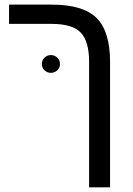

<svg xmlns="http://www.w3.org/2000/svg" viewBox="-20 -619 574 827"><path d="M454.1 188H363.8V-352.1Q363.8 -440.9 327.9 -478.5Q292 -516.1 202.1 -516.1H19V-599.1H203.1Q337.9 -599.1 396 -541.5Q454.1 -483.9 454.1 -351.1ZM160.2 -342.8Q160.2 -359.9 171.9 -370.8Q183.6 -381.8 199.2 -381.8Q214.8 -381.8 226.6 -370.8Q238.3 -359.9 238.3 -342.8Q238.3 -327.1 226.6 -316.2Q214.8 -305.2 199.2 -305.2Q183.6 -305.2 171.9 -316.2Q160.2 -327.1 160.2 -342.8Z"/></svg>

Font: Arial
Style: Regular
Weight: 400
Designer: Steve Matteson
Foundry: Ascender Corporation
Version: Version 2.00.3